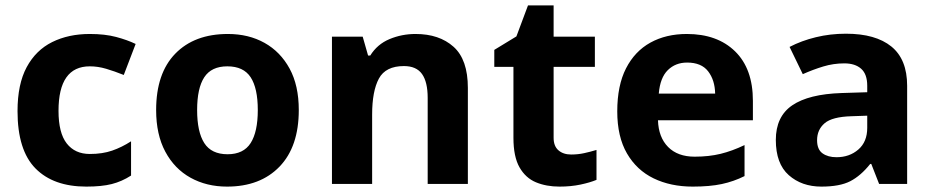

<svg xmlns="http://www.w3.org/2000/svg" viewBox="-20 -682 3459 712"><path d="M300 10Q178 10 111.5 -57.5Q45 -125 45 -270Q45 -370 79 -433Q113 -496 173.5 -526Q234 -556 313 -556Q369 -556 410.5 -545Q452 -534 483 -519L439 -404Q404 -418 373.5 -427Q343 -436 313 -436Q197 -436 197 -271Q197 -189 227.5 -150Q258 -111 313 -111Q360 -111 396 -123.5Q432 -136 466 -158V-31Q432 -9 394.5 0.5Q357 10 300 10Z M1088 -274Q1088 -138 1016.5 -64Q945 10 822 10Q746 10 686.5 -23Q627 -56 593 -119.5Q559 -183 559 -274Q559 -410 630 -483Q701 -556 825 -556Q902 -556 961 -523Q1020 -490 1054 -427.5Q1088 -365 1088 -274ZM711 -274Q711 -193 737.5 -151.5Q764 -110 824 -110Q883 -110 909.5 -151.5Q936 -193 936 -274Q936 -355 909.5 -395.5Q883 -436 823 -436Q764 -436 737.5 -395.5Q711 -355 711 -274Z M1521 -556Q1609 -556 1662 -508.5Q1715 -461 1715 -356V0H1566V-319Q1566 -378 1545 -407.5Q1524 -437 1478 -437Q1410 -437 1385 -390.5Q1360 -344 1360 -257V0H1211V-546H1325L1345 -476H1353Q1379 -518 1424.5 -537Q1470 -556 1521 -556Z M2098 -109Q2123 -109 2146 -114Q2169 -119 2192 -126V-15Q2168 -5 2132.5 2.5Q2097 10 2055 10Q2006 10 1967.5 -6Q1929 -22 1906.5 -61.5Q1884 -101 1884 -171V-434H1813V-497L1895 -547L1938 -662H2033V-546H2186V-434H2033V-171Q2033 -140 2051 -124.5Q2069 -109 2098 -109Z M2527 -556Q2640 -556 2706 -491.5Q2772 -427 2772 -308V-236H2420Q2422 -173 2457.5 -137Q2493 -101 2556 -101Q2609 -101 2652 -111.5Q2695 -122 2741 -144V-29Q2701 -9 2656.5 0.5Q2612 10 2549 10Q2467 10 2404 -20.5Q2341 -51 2305 -113Q2269 -175 2269 -269Q2269 -365 2301.5 -428.5Q2334 -492 2392 -524Q2450 -556 2527 -556ZM2528 -450Q2485 -450 2456.5 -422Q2428 -394 2423 -335H2632Q2631 -385 2606 -417.5Q2581 -450 2528 -450Z M3117 -557Q3227 -557 3285.5 -509.5Q3344 -462 3344 -364V0H3240L3211 -74H3207Q3172 -30 3133 -10Q3094 10 3026 10Q2953 10 2905 -32.5Q2857 -75 2857 -163Q2857 -250 2918 -291.5Q2979 -333 3101 -337L3196 -340V-364Q3196 -407 3173.5 -427Q3151 -447 3111 -447Q3071 -447 3033 -435.5Q2995 -424 2957 -407L2908 -508Q2952 -531 3005.5 -544Q3059 -557 3117 -557ZM3138 -251Q3066 -249 3038 -225Q3010 -201 3010 -162Q3010 -128 3030 -113.5Q3050 -99 3082 -99Q3130 -99 3163 -127.5Q3196 -156 3196 -208V-253Z"/></svg>

Font: Noto Sans Vithkuqi
Style: Bold
Weight: 700
Version: Version 1.001; ttfautohint (v1.8.4.7-5d5b)